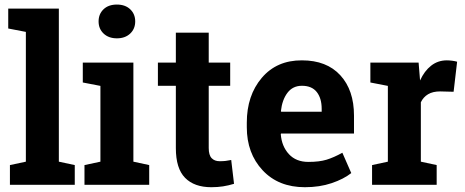

<svg xmlns="http://www.w3.org/2000/svg" viewBox="-20 -799 2008 830"><path d="M15.6 -675.8V-761.7H234.4V-100.1L303.2 -85.4V0H22.9V-85.4L91.8 -100.1V-661.1Z M406.2 -706.5Q406.2 -738.3 427.5 -758.8Q448.7 -779.3 485.4 -779.3Q521.5 -779.3 543 -758.8Q564.5 -738.3 564.5 -706.5Q564.5 -674.3 542.7 -653.8Q521 -633.3 485.4 -633.3Q449.7 -633.3 428 -653.8Q406.2 -674.3 406.2 -706.5ZM345.2 -85.4 414.1 -100.1V-427.7L337.9 -442.4V-528.3H556.6V-100.1L625 -85.4V0H345.2Z M882.3 -657.7V-528.3H975.1V-428.2H882.3V-159.2Q882.3 -128.4 895 -115.2Q907.7 -102.1 929.2 -102.1Q943.8 -102.1 954.8 -103.3Q965.8 -104.5 979.5 -107.4L991.7 -4.4Q967.8 2.9 944.3 6.6Q920.9 10.3 893.6 10.3Q819.8 10.3 780 -30.3Q740.2 -70.8 740.2 -158.7V-428.2H662.6V-528.3H740.2V-657.7Z M1297.9 10.3Q1183.6 10.3 1115.2 -63Q1046.9 -136.2 1046.9 -249V-268.6Q1046.9 -386.2 1111.6 -462.4Q1176.3 -538.6 1285.2 -538.1Q1392.1 -538.1 1451.2 -473.6Q1510.3 -409.2 1510.3 -299.3V-221.7H1194.8L1193.8 -218.8Q1197.8 -166.5 1228.8 -132.8Q1259.8 -99.1 1313 -99.1Q1360.4 -99.1 1391.6 -108.6Q1422.9 -118.2 1460 -138.7L1498.5 -50.8Q1465.8 -24.9 1413.8 -7.3Q1361.8 10.3 1297.9 10.3ZM1285.2 -428.2Q1245.6 -428.2 1222.7 -397.9Q1199.7 -367.7 1194.3 -318.4L1195.8 -315.9H1370.6V-328.6Q1370.6 -374 1349.4 -401.1Q1328.1 -428.2 1285.2 -428.2Z M1588.4 -85.4 1656.7 -100.1V-427.7L1581.1 -442.4V-528.3H1789.6L1795.9 -451.2Q1814.5 -492.2 1843.8 -515.1Q1873 -538.1 1911.6 -538.1Q1922.9 -538.1 1935.3 -536.4Q1947.8 -534.7 1956.1 -532.2L1940.9 -402.3L1882.3 -403.8Q1851.1 -403.8 1830.6 -391.6Q1810.1 -379.4 1799.3 -356.9V-100.1L1867.7 -85.4V0H1588.4Z"/></svg>

Font: Roboto Avanza Slab
Style: Bold
Weight: 700
Designer: Google
Version: Version 1.100263; 2013; ttfautohint (v0.94.20-1c74) -l 8 -r 